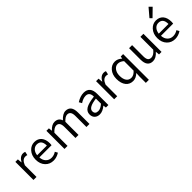

<svg xmlns="http://www.w3.org/2000/svg" viewBox="253 -2358 4073 4073"><g transform="rotate(-45 2289.5 -321.5)"><path d="M92 -543H167L175 -444H178Q240 -557 332 -557Q367 -557 390 -545L373 -465Q350 -474 320 -474Q231 -474 183 -349V0H92Z M504 -62Q428 -141 428 -271Q428 -398 503 -480Q574 -557 673 -557Q775 -557 833 -488Q889 -420 889 -302Q889 -276 885 -250H519Q523 -163 573 -112Q622 -60 699 -60Q771 -60 835 -103L868 -43Q781 13 688 13Q576 13 504 -62ZM809 -315Q809 -484 674 -484Q614 -484 571 -440Q526 -393 518 -315Z M1023 -543H1098L1106 -464H1109Q1193 -557 1278 -557Q1392 -557 1428 -453Q1523 -557 1607 -557Q1772 -557 1772 -344V0H1681V-332Q1681 -477 1580 -477Q1519 -477 1443 -394V0H1352V-332Q1352 -477 1251 -477Q1188 -477 1114 -394V0H1023Z M1960 -27Q1915 -69 1915 -141Q1915 -229 1995 -277Q2074 -324 2249 -344Q2249 -481 2137 -481Q2060 -481 1974 -423L1938 -486Q2049 -557 2152 -557Q2340 -557 2340 -334V0H2265L2257 -65H2254Q2160 13 2074 13Q2004 13 1960 -27ZM2249 -132V-284Q2004 -255 2004 -147Q2004 -60 2100 -60Q2168 -60 2249 -132Z M2513 -543H2588L2596 -444H2599Q2661 -557 2753 -557Q2788 -557 2811 -545L2794 -465Q2771 -474 2741 -474Q2652 -474 2604 -349V0H2513Z M3234 36 3239 -63Q3161 13 3075 13Q2972 13 2912 -61Q2851 -137 2851 -271Q2851 -399 2922 -480Q2989 -557 3086 -557Q3169 -557 3241 -491H3244L3253 -543H3325V229H3234ZM3234 -138V-423Q3170 -480 3102 -480Q3035 -480 2991 -423Q2945 -364 2945 -272Q2945 -173 2984 -118Q3023 -63 3095 -63Q3167 -63 3234 -138Z M3503 -199V-543H3594V-210Q3594 -134 3618 -100Q3642 -66 3696 -66Q3769 -66 3843 -158V-543H3934V0H3858L3851 -85H3848Q3763 13 3668 13Q3503 13 3503 -199Z M4152 -62Q4076 -141 4076 -271Q4076 -398 4151 -480Q4222 -557 4321 -557Q4423 -557 4481 -488Q4537 -420 4537 -302Q4537 -276 4533 -250H4167Q4171 -163 4221 -112Q4270 -60 4347 -60Q4419 -60 4483 -103L4516 -43Q4429 13 4336 13Q4224 13 4152 -62ZM4457 -315Q4457 -484 4322 -484Q4262 -484 4219 -440Q4174 -393 4166 -315ZM4258 -686 4416 -872 4479 -811 4305 -641Z"/></g></svg>

Font: Source Han Sans K Regular
Style: Regular
Weight: 400
Designer: Ryoko NISHIZUKA  (kana & ideographs); Paul D. Hunt (Latin, Greek & Cyrillic); Wenlong ZHANG  (bopomofo); Sandoll Communi
Foundry: Adobe Systems Incorporated
Version: Version 1.00 July 18, 2014, initial release